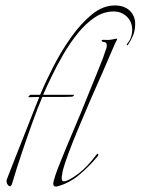

<svg xmlns="http://www.w3.org/2000/svg" viewBox="-20 -673 515 703"><path d="M16 9Q13 9 10 5.5Q7 2 6 0Q5 -2 4.5 -5Q4 -8 4 -10Q4 -15 6.5 -20Q9 -25 10 -29Q14 -39 24 -65Q34 -91 48 -126Q62 -161 76.5 -198Q91 -235 103.5 -267Q116 -299 124 -318Q111 -318 100.5 -317.5Q90 -317 85 -317Q84 -317 84 -318Q84 -320 87.5 -323Q91 -326 92 -326H127Q147 -374 176 -430.5Q205 -487 241 -537.5Q277 -588 317 -620.5Q357 -653 400 -653Q435 -653 455 -634Q475 -615 475 -584Q475 -572 472 -558.5Q469 -545 461 -530Q460 -527 456 -521Q452 -515 450 -511Q448 -506 445.5 -507.5Q443 -509 445 -512Q454 -523 457 -530Q464 -547 464 -564Q464 -593 444.5 -612Q425 -631 396 -631Q360 -631 327.5 -609.5Q295 -588 266 -552.5Q237 -517 212.5 -475Q188 -433 168 -391Q160 -375 152.5 -358.5Q145 -342 138 -326H250Q251 -326 251 -325Q251 -324 248.5 -321.5Q246 -319 244 -319Q230 -318 197.5 -318Q165 -318 135 -318Q118 -278 98.5 -224Q79 -170 59.5 -112Q40 -54 24 0Q21 9 16 9ZM184 10Q175 10 175 0Q175 -8 183 -32Q191 -56 204 -87Q224 -137 250.5 -199Q277 -261 300 -319Q321 -370 337 -410Q353 -450 358 -463Q361 -471 363.5 -479.5Q366 -488 369 -495Q370 -498 370.5 -500.5Q371 -503 371 -506Q371 -518 362 -519Q352 -520 352 -524Q352 -528 365 -527Q377 -526 388.5 -528Q400 -530 404 -531Q412 -533 407 -525Q404 -520 401.5 -514.5Q399 -509 397 -504Q378 -460 356 -409Q334 -358 311 -307Q288 -253 267 -203Q246 -153 231 -112.5Q216 -72 210 -49Q209 -42 207.5 -34.5Q206 -27 206 -21Q206 -9 213 -9Q221 -9 232.5 -15Q244 -21 254 -28Q264 -35 267 -37Q285 -51 301 -68Q317 -85 331 -104Q335 -110 338 -110Q340 -110 340 -107Q340 -103 336 -99Q308 -65 271.5 -34Q235 -3 191 9Q188 10 184 10Z"/></svg>

Font: Explora
Style: Regular
Weight: 400
Designer: Robert E. Leuschke
Foundry: Robert E. Leuschke
Version: Version 1.010